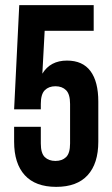

<svg xmlns="http://www.w3.org/2000/svg" viewBox="-20 -720 436 748"><path d="M139 -226V-161Q139 -123 154.5 -108Q170 -93 196 -93Q222 -93 237.5 -108Q253 -123 253 -161V-315Q253 -353 237.5 -368.5Q222 -384 196 -384Q170 -384 154.5 -368.5Q139 -353 139 -315V-294H35L55 -700H345V-600H154L145 -433Q176 -484 241 -484Q302 -484 332.5 -443Q363 -402 363 -324V-168Q363 -83 321.5 -37.5Q280 8 199 8Q118 8 76.5 -37.5Q35 -83 35 -168V-226Z"/></svg>

Font: BebasNeueW01-Regular
Style: Regular
Weight: 400
Designer: Ryoichi Tsunekawa
Foundry: Ryoichi Tsunekawa
Version: Version 1.30